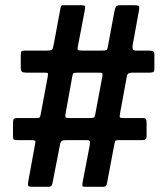

<svg xmlns="http://www.w3.org/2000/svg" viewBox="-20 -720 645 740"><path d="M229 -700H287Q307 -700 308 -696Q309 -692 306 -676L281 -546Q278 -532 279.5 -528.5Q281 -525 299 -525H371Q386 -525 390 -527Q394 -529 396 -542L421 -676Q423 -687 426.5 -693.5Q430 -700 444 -700H495Q509 -700 513.5 -698Q518 -696 516 -682L491 -544Q490 -535 492 -530Q494 -525 506 -525H551Q560 -525 567.5 -523.5Q575 -522 575 -511V-456Q575 -445 571 -442.5Q567 -440 556 -440H491Q481 -440 476 -437.5Q471 -435 469 -426L443 -285Q441 -272 441.5 -268.5Q442 -265 458 -265H529Q540 -265 542.5 -261Q545 -257 545 -246V-195Q545 -180 530 -180H441Q428 -180 425.5 -178Q423 -176 421 -165L393 -17Q392 -8 389 -4Q386 0 375 0H311Q299 0 298 -2.5Q297 -5 298 -15L326 -161Q328 -172 326 -176Q324 -180 310 -180H236Q223 -180 218 -176.5Q213 -173 211 -161L183 -18Q182 -10 179 -5Q176 0 165 0H106Q90 0 88.5 -4.5Q87 -9 89 -21L114 -158Q117 -172 116.5 -176Q116 -180 98 -180H49Q36 -180 33 -182.5Q30 -185 30 -198V-243Q30 -257 33 -261Q36 -265 50 -265H118Q131 -265 133 -267.5Q135 -270 137 -280L164 -425Q166 -436 164 -438Q162 -440 149 -440H82Q69 -440 64.5 -443.5Q60 -447 60 -461V-507Q60 -519 63 -522Q66 -525 77 -525H159Q178 -525 181 -528.5Q184 -532 187 -548L213 -688Q215 -697 217 -698.5Q219 -700 229 -700ZM348 -284 374 -423Q376 -435 374.5 -437.5Q373 -440 359 -440H280Q265 -440 262.5 -437Q260 -434 258 -422L233 -284Q231 -271 232.5 -268Q234 -265 250 -265H324Q340 -265 343 -268Q346 -271 348 -284Z"/></svg>

Font: Railroad Gothic CC
Style: Bold
Weight: 700
Designer: indestructible type*
Foundry: Cowboy Collective
Version: Version 1.000